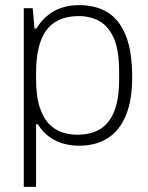

<svg xmlns="http://www.w3.org/2000/svg" viewBox="-20 -558 577 751"><path d="M73 173V-526H108L115 -446H122Q151 -493 193 -515.5Q235 -538 289 -538Q356 -538 402 -509Q448 -480 472.5 -418Q497 -356 497 -256Q497 -165 472 -105.5Q447 -46 400.5 -17Q354 12 289 12Q259 12 229 4Q199 -4 173 -22.5Q147 -41 128 -72H121V173ZM282 -31Q335 -31 371.5 -53Q408 -75 427 -123Q446 -171 446 -248V-278Q446 -362 425 -409Q404 -456 368.5 -475.5Q333 -495 289 -495Q230 -495 192.5 -469.5Q155 -444 138 -394Q121 -344 121 -272V-252Q121 -179 136.5 -135Q152 -91 176.5 -68.5Q201 -46 229 -38.5Q257 -31 282 -31Z"/></svg>

Font: Archivo SemiBold Thin
Style: Regular
Weight: 250
Version: Version 2.001